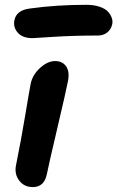

<svg xmlns="http://www.w3.org/2000/svg" viewBox="-20 -760 483 790"><path d="M113.8 -603Q73.2 -603 53.5 -625.2Q33.7 -647.5 39.1 -675.8Q46.9 -718.3 104 -725.1Q211.9 -740.2 335 -740.2Q366.7 -740.2 390.1 -732.2Q413.6 -724.1 424.6 -711.7Q435.5 -699.2 439.9 -686.3Q444.3 -673.3 441.9 -661.1Q437.5 -639.6 421.6 -626.7Q405.8 -613.8 382.8 -613.8Q282.7 -613.8 199.7 -608.4Q116.7 -603 113.8 -603ZM115.2 9.8Q79.1 9.8 58.8 -17.3Q38.6 -44.4 45.9 -80.1Q67.4 -187 84 -286.9Q100.6 -386.7 106 -414.1Q113.3 -451.7 144.5 -480.2Q175.8 -508.8 207 -508.8Q236.8 -508.8 252 -487.1Q267.1 -465.3 259.8 -426.8Q252.9 -390.1 216.3 -234.6Q179.7 -79.1 172.9 -43.9Q162.1 9.8 115.2 9.8Z"/></svg>

Font: Shantell Sans Normal
Style: Italic
Weight: 600
Italic angle: -11.31°
Designer: Stephen Nixon, Anya Danilova, Shantell Martin
Foundry: Arrow Type
Version: Version 1.006;[559af2be0]